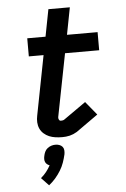

<svg xmlns="http://www.w3.org/2000/svg" viewBox="-61 -719 673 1025"><g transform="rotate(-5 275.0 -206.5)"><path d="M253 12Q234 12 216 9.5Q198 7 182.5 0.5Q167 -6 154 -17.5Q141 -29 134 -44.5Q127 -60 126 -78Q125 -96 129 -114L191 -433H112V-530H210L238 -675H353L325 -530H489V-433H306L240 -96Q239 -89 242.5 -82.5Q246 -76 253 -76Q258 -76 263 -77Q268 -78 272 -81L390 -164L449 -92L332 -9Q322 -3 312.5 1Q303 5 293 7.5Q283 10 272.5 11Q262 12 253 12ZM160 262 120 220Q137 206 149.5 190Q162 174 172 156Q164 153 158 148Q152 143 149 136Q146 129 146 120.5Q146 112 148 104Q150 93 155 82Q160 71 169.5 63.5Q179 56 190 52.5Q201 49 212 49Q223 49 233 52.5Q243 56 249.5 63.5Q256 71 257 82Q258 93 256 104Q251 126 243.5 147.5Q236 169 223.5 189.5Q211 210 195 228.5Q179 247 160 262Z"/></g></svg>

Font: Lode Term
Style: Bold Italic
Weight: 700
Italic angle: -11°
Monospace: yes
Designer: Belleve Invis
Foundry: Belleve Invis
Version: Version 29.2.0